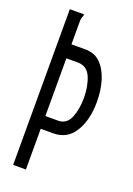

<svg xmlns="http://www.w3.org/2000/svg" viewBox="-125 -673 499 722"><g transform="rotate(20 125.0 -311.5)"><path d="M25 0V-623H81Q82 -622 82 -620Q82 -617 79 -610.5Q76 -604 76 -595V-501H133Q168 -501 191.5 -478.5Q215 -456 227.5 -417Q240 -378 240 -330Q240 -258 211 -210.5Q182 -163 126 -163H76V0ZM76 -214H126Q161 -214 175 -248Q189 -282 189 -328Q189 -374 174 -409.5Q159 -445 122 -445H76Z"/></g></svg>

Font: Inconsolata UltraCondensed
Style: Regular
Weight: 400
Width: 1
Monospace: yes
Designer: Raph Levien, Cyreal, Brenton Simpson
Foundry: Raph Levien, Cyreal, Google
Version: Version 3.001; ttfautohint (v1.8.2.53-6de2)